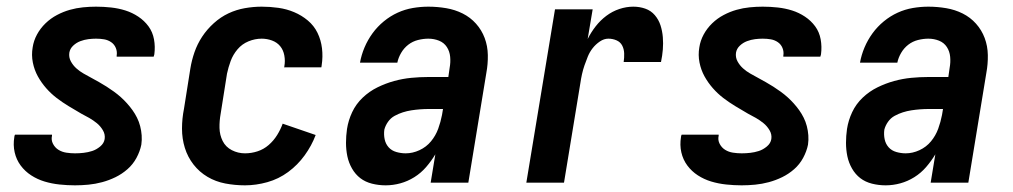

<svg xmlns="http://www.w3.org/2000/svg" viewBox="-20 -548 3040 576"><path d="M205 8Q182 8 158.5 5.5Q135 3 113.5 -3.5Q92 -10 73.5 -22Q55 -34 42 -51.5Q29 -69 24 -91Q19 -113 23 -137Q23 -139 23.5 -140.5Q24 -142 25 -144H136Q136 -143 136 -142.5Q136 -142 136 -141Q133 -128 139 -116.5Q145 -105 155.5 -98.5Q166 -92 179 -90Q192 -88 205 -88Q218 -88 231 -89.5Q244 -91 256.5 -95Q269 -99 280.5 -108.5Q292 -118 294 -131Q296 -145 288.5 -157.5Q281 -170 270.5 -178.5Q260 -187 248 -194Q236 -201 224 -207Q205 -218 186 -229.5Q167 -241 150 -254Q133 -267 118.5 -283.5Q104 -300 93.5 -319Q83 -338 78.5 -360.5Q74 -383 78 -406Q81 -426 91 -444.5Q101 -463 116.5 -478Q132 -493 151 -503Q170 -513 189.5 -518.5Q209 -524 229 -526Q249 -528 268 -528Q291 -528 313.5 -525.5Q336 -523 356.5 -516.5Q377 -510 395 -498Q413 -486 425.5 -469Q438 -452 442 -430Q446 -408 443 -385Q442 -383 442 -381.5Q442 -380 441 -378H330Q330 -379 330 -379.5Q330 -380 330 -381Q332 -393 327.5 -404Q323 -415 313.5 -421.5Q304 -428 292.5 -430Q281 -432 268 -432Q257 -432 245 -430.5Q233 -429 221 -424.5Q209 -420 199.5 -411Q190 -402 188 -390Q186 -376 192.5 -364Q199 -352 209 -343Q219 -334 230.5 -327.5Q242 -321 254 -314.5Q266 -308 277.5 -301.5Q289 -295 300 -288Q311 -281 322 -273Q333 -265 342.5 -256.5Q352 -248 361 -238Q370 -228 377.5 -217.5Q385 -207 391 -195Q397 -183 400.5 -169.5Q404 -156 405 -142Q406 -128 404 -114Q400 -94 389.5 -74.5Q379 -55 362.5 -40.5Q346 -26 326.5 -16.5Q307 -7 286.5 -1.5Q266 4 245.5 6Q225 8 205 8Z M715 8Q685 8 656 2.5Q627 -3 602.5 -17.5Q578 -32 560.5 -54.5Q543 -77 534.5 -104.5Q526 -132 526 -162Q526 -192 532 -222L551 -342Q555 -367 563.5 -391.5Q572 -416 586.5 -438Q601 -460 621.5 -478.5Q642 -497 665.5 -508Q689 -519 714.5 -523.5Q740 -528 765 -528Q790 -528 815 -524.5Q840 -521 862.5 -511.5Q885 -502 903.5 -486.5Q922 -471 932.5 -449.5Q943 -428 946 -403Q949 -378 945 -352Q945 -350 944.5 -348.5Q944 -347 944 -346H832Q833 -347 833 -347.5Q833 -348 833 -349Q836 -365 833 -381.5Q830 -398 820.5 -409.5Q811 -421 796 -426.5Q781 -432 765 -432Q745 -432 725.5 -424Q706 -416 692.5 -400Q679 -384 672 -365Q665 -346 661 -327L642 -207Q638 -185 638.5 -164Q639 -143 648 -125Q657 -107 675.5 -97.5Q694 -88 715 -88Q734 -88 752.5 -94Q771 -100 786 -113Q801 -126 811.5 -143Q822 -160 828 -177L927 -143Q915 -111 894 -82Q873 -53 844.5 -32Q816 -11 782 -1.5Q748 8 715 8Z M1137 8Q1116 8 1096 3Q1076 -2 1061 -13.5Q1046 -25 1036 -42.5Q1026 -60 1022 -79.5Q1018 -99 1018 -119.5Q1018 -140 1021 -161Q1025 -187 1036.5 -211.5Q1048 -236 1068 -255Q1088 -274 1112.5 -286Q1137 -298 1162.5 -305Q1188 -312 1214 -314.5Q1240 -317 1265 -317H1325L1329 -345Q1332 -361 1330.5 -377.5Q1329 -394 1320.5 -407Q1312 -420 1297 -426Q1282 -432 1265 -432Q1250 -432 1234 -428Q1218 -424 1205 -414Q1192 -404 1183.5 -389.5Q1175 -375 1172 -360H1060Q1064 -383 1073.5 -405.5Q1083 -428 1097.5 -448Q1112 -468 1131.5 -484Q1151 -500 1173 -510Q1195 -520 1218.5 -524Q1242 -528 1265 -528Q1292 -528 1318.5 -523.5Q1345 -519 1368 -507.5Q1391 -496 1408 -477Q1425 -458 1434 -434Q1443 -410 1443.5 -383Q1444 -356 1439 -329L1385 0H1272L1286 -85Q1274 -65 1258.5 -47Q1243 -29 1223 -16.5Q1203 -4 1181 2Q1159 8 1137 8ZM1197 -88Q1218 -88 1238.5 -97.5Q1259 -107 1273 -124Q1287 -141 1294.5 -161.5Q1302 -182 1306 -203L1309 -221H1265Q1253 -221 1240 -220Q1227 -219 1214 -217Q1201 -215 1188.5 -211Q1176 -207 1164 -200.5Q1152 -194 1144 -182.5Q1136 -171 1133 -159Q1131 -144 1134 -130Q1137 -116 1146 -106Q1155 -96 1169 -92Q1183 -88 1197 -88Z M1559 0 1645 -520H1758L1743 -431Q1753 -451 1767 -469Q1781 -487 1799 -500.5Q1817 -514 1838 -521Q1859 -528 1880 -528Q1899 -528 1916 -522Q1933 -516 1944.5 -502.5Q1956 -489 1961.5 -472Q1967 -455 1968.5 -436.5Q1970 -418 1968.5 -399.5Q1967 -381 1963 -362H1851Q1853 -375 1852.5 -388Q1852 -401 1846.5 -411.5Q1841 -422 1829.5 -427Q1818 -432 1805 -432Q1792 -432 1779.5 -423.5Q1767 -415 1758 -403.5Q1749 -392 1743.5 -378.5Q1738 -365 1733.5 -352Q1729 -339 1726 -325.5Q1723 -312 1721 -298L1672 0Z M2205 8Q2182 8 2158.5 5.5Q2135 3 2113.5 -3.5Q2092 -10 2073.5 -22Q2055 -34 2042 -51.5Q2029 -69 2024 -91Q2019 -113 2023 -137Q2023 -139 2023.5 -140.5Q2024 -142 2025 -144H2136Q2136 -143 2136 -142.5Q2136 -142 2136 -141Q2133 -128 2139 -116.5Q2145 -105 2155.5 -98.5Q2166 -92 2179 -90Q2192 -88 2205 -88Q2218 -88 2231 -89.5Q2244 -91 2256.5 -95Q2269 -99 2280.5 -108.5Q2292 -118 2294 -131Q2296 -145 2288.5 -157.5Q2281 -170 2270.5 -178.5Q2260 -187 2248 -194Q2236 -201 2224 -207Q2205 -218 2186 -229.5Q2167 -241 2150 -254Q2133 -267 2118.5 -283.5Q2104 -300 2093.5 -319Q2083 -338 2078.5 -360.5Q2074 -383 2078 -406Q2081 -426 2091 -444.5Q2101 -463 2116.5 -478Q2132 -493 2151 -503Q2170 -513 2189.5 -518.5Q2209 -524 2229 -526Q2249 -528 2268 -528Q2291 -528 2313.5 -525.5Q2336 -523 2356.5 -516.5Q2377 -510 2395 -498Q2413 -486 2425.5 -469Q2438 -452 2442 -430Q2446 -408 2443 -385Q2442 -383 2442 -381.5Q2442 -380 2441 -378H2330Q2330 -379 2330 -379.5Q2330 -380 2330 -381Q2332 -393 2327.5 -404Q2323 -415 2313.5 -421.5Q2304 -428 2292.5 -430Q2281 -432 2268 -432Q2257 -432 2245 -430.5Q2233 -429 2221 -424.5Q2209 -420 2199.5 -411Q2190 -402 2188 -390Q2186 -376 2192.5 -364Q2199 -352 2209 -343Q2219 -334 2230.5 -327.5Q2242 -321 2254 -314.5Q2266 -308 2277.5 -301.5Q2289 -295 2300 -288Q2311 -281 2322 -273Q2333 -265 2342.5 -256.5Q2352 -248 2361 -238Q2370 -228 2377.5 -217.5Q2385 -207 2391 -195Q2397 -183 2400.5 -169.5Q2404 -156 2405 -142Q2406 -128 2404 -114Q2400 -94 2389.5 -74.5Q2379 -55 2362.5 -40.5Q2346 -26 2326.5 -16.5Q2307 -7 2286.5 -1.5Q2266 4 2245.5 6Q2225 8 2205 8Z M2637 8Q2616 8 2596 3Q2576 -2 2561 -13.5Q2546 -25 2536 -42.5Q2526 -60 2522 -79.5Q2518 -99 2518 -119.5Q2518 -140 2521 -161Q2525 -187 2536.5 -211.5Q2548 -236 2568 -255Q2588 -274 2612.5 -286Q2637 -298 2662.5 -305Q2688 -312 2714 -314.5Q2740 -317 2765 -317H2825L2829 -345Q2832 -361 2830.5 -377.5Q2829 -394 2820.5 -407Q2812 -420 2797 -426Q2782 -432 2765 -432Q2750 -432 2734 -428Q2718 -424 2705 -414Q2692 -404 2683.5 -389.5Q2675 -375 2672 -360H2560Q2564 -383 2573.5 -405.5Q2583 -428 2597.5 -448Q2612 -468 2631.5 -484Q2651 -500 2673 -510Q2695 -520 2718.5 -524Q2742 -528 2765 -528Q2792 -528 2818.5 -523.5Q2845 -519 2868 -507.5Q2891 -496 2908 -477Q2925 -458 2934 -434Q2943 -410 2943.5 -383Q2944 -356 2939 -329L2885 0H2772L2786 -85Q2774 -65 2758.5 -47Q2743 -29 2723 -16.5Q2703 -4 2681 2Q2659 8 2637 8ZM2697 -88Q2718 -88 2738.5 -97.5Q2759 -107 2773 -124Q2787 -141 2794.5 -161.5Q2802 -182 2806 -203L2809 -221H2765Q2753 -221 2740 -220Q2727 -219 2714 -217Q2701 -215 2688.5 -211Q2676 -207 2664 -200.5Q2652 -194 2644 -182.5Q2636 -171 2633 -159Q2631 -144 2634 -130Q2637 -116 2646 -106Q2655 -96 2669 -92Q2683 -88 2697 -88Z"/></svg>

Font: Iosevka SS04
Style: Bold Italic
Weight: 700
Italic angle: -9°
Monospace: yes
Designer: Belleve Invis
Foundry: Belleve Invis
Version: Version 19.0.0; ttfautohint (v1.8.4)